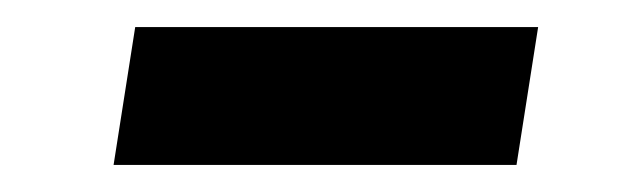

<svg xmlns="http://www.w3.org/2000/svg" viewBox="-20 -340 474 142"><path d="M64 -218 80 -320H378L362 -218Z"/></svg>

Font: Nunito Sans 10pt
Style: Bold Italic
Weight: 700
Italic angle: -9°
Designer: Vernon Adams
Foundry: Vernon Adams
Version: Version 3.101;gftools[0.9.27]